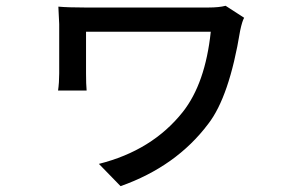

<svg xmlns="http://www.w3.org/2000/svg" viewBox="-20 -553 1017 657"><path d="M815.4 -492.2Q808.6 -480.5 801.8 -448.2Q764.6 -221.7 692.4 -128.9Q583 16.6 392.6 84L318.4 7.8Q501 -38.1 605.5 -169.9Q682.6 -267.6 701.2 -444.3H274.4V-301.8Q274.4 -264.6 276.4 -243.2H178.7Q182.6 -270.5 182.6 -301.8V-470.7Q182.6 -474.6 179.7 -530.3Q212.9 -527.3 270.5 -527.3H693.4Q729.5 -527.3 752 -533.2Z"/></svg>

Font: Min Sans Medium
Style: Regular
Weight: 500
Designer: Jinseong-Kim, NotoSansCJK, Nunito
Foundry: Jinseong-Kim
Version: Version 1.400;Glyphs 3.1.2 (3151)